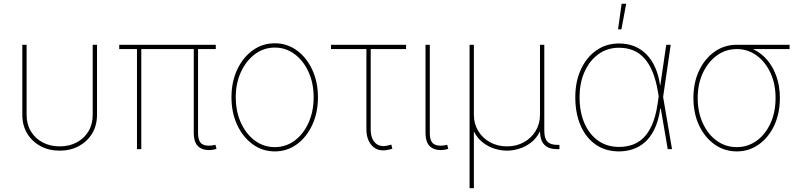

<svg xmlns="http://www.w3.org/2000/svg" viewBox="-20 -780 4168 1004"><path d="M292 7.8Q235.8 7.8 191.9 -15.9Q147.9 -39.6 122.3 -81.8Q96.7 -124 96.7 -179.7V-545.9H119.1V-179.7Q119.1 -130.4 141.6 -93Q164.1 -55.7 203.4 -35.2Q242.7 -14.6 292 -14.6Q341.8 -14.6 380.9 -35.2Q419.9 -55.7 442.4 -93Q464.8 -130.4 464.8 -179.7V-545.9H487.3V-179.7Q487.3 -124 461.7 -81.8Q436 -39.6 392.1 -15.9Q348.1 7.8 292 7.8Z M1103.5 1Q1054.7 11.7 1023.9 -8.5Q993.2 -28.8 993.2 -85.4V-534.2H1015.6V-85.4Q1015.6 -37.6 1039.8 -25.1Q1064 -12.7 1102.5 -22Q1105.5 -22.9 1104.5 -22.7Q1103.5 -22.5 1106.4 -22.9L1112.3 -1.5Q1110.4 -1 1108.2 -0.5Q1106 0 1103.5 1ZM696.3 0V-534.2H718.8V0ZM603.5 -523.4V-545.9H1108.4V-523.4Z M1417 11.7Q1352.5 11.7 1301.3 -25.6Q1250 -63 1220.2 -127Q1190.4 -190.9 1190.4 -271.5Q1190.4 -352.1 1220.2 -415.8Q1250 -479.5 1301.3 -516.6Q1352.5 -553.7 1417 -553.7Q1481 -553.7 1532 -516.6Q1583 -479.5 1612.8 -415.5Q1642.6 -351.6 1642.6 -271.5Q1642.6 -190.9 1613 -127Q1583.5 -63 1532.5 -25.6Q1481.4 11.7 1417 11.7ZM1417 -10.7Q1475.1 -10.7 1521 -44.9Q1566.9 -79.1 1593.5 -138.2Q1620.1 -197.3 1620.1 -271.5Q1620.1 -345.2 1593.3 -404.1Q1566.4 -462.9 1520.5 -497.1Q1474.6 -531.2 1417 -531.2Q1359.4 -531.2 1313.2 -496.8Q1267.1 -462.4 1240 -403.8Q1212.9 -345.2 1212.9 -271.5Q1212.9 -197.3 1239.7 -138.2Q1266.6 -79.1 1312.7 -44.9Q1358.9 -10.7 1417 -10.7Z M2013.7 2.4Q1959 15.6 1927.5 -15.9Q1896 -47.4 1896 -104V-523.4H1710.9V-545.9H2103.5V-523.4H1918.5V-104Q1918.5 -55.2 1943.1 -32Q1967.8 -8.8 2009.8 -19.5Q2013.7 -20.5 2018.1 -21.7Q2022.5 -22.9 2026.4 -23.9L2031.7 -2Q2027.3 -1 2022.7 0.2Q2018.1 1.5 2013.7 2.4Z M2315.4 1Q2266.6 11.7 2235.8 -8.5Q2205.1 -28.8 2205.1 -85.4V-545.9H2227.5V-85.4Q2227.5 -37.6 2251.7 -25.1Q2275.9 -12.7 2314.5 -22Q2317.4 -22.9 2316.4 -22.7Q2315.4 -22.5 2318.4 -22.9L2324.2 -1.5Q2322.3 -1 2320.1 -0.5Q2317.9 0 2315.4 1Z M2435.5 204.1V-545.9H2458V-179.7Q2458 -132.8 2480.5 -95.5Q2502.9 -58.1 2542.2 -36.4Q2581.5 -14.6 2630.9 -14.6Q2680.7 -14.6 2719.7 -36.4Q2758.8 -58.1 2781.2 -95.5Q2803.7 -132.8 2803.7 -179.7V-545.9H2826.2V-96.7Q2826.2 -56.6 2842.3 -39.6Q2858.4 -22.5 2893.6 -22.5H2905.3V0H2893.6Q2848.6 0 2826.2 -23.4Q2803.7 -46.9 2803.7 -96.7V-179.7H2821.3Q2821.3 -127.9 2803.2 -92Q2785.2 -56.2 2756.3 -34.2Q2727.5 -12.2 2694.3 -2.2Q2661.1 7.8 2630.9 7.8Q2600.6 7.8 2567.4 -2.2Q2534.2 -12.2 2505.4 -34.2Q2476.6 -56.2 2458.5 -92Q2440.4 -127.9 2440.4 -179.7H2458V204.1Z M3216.8 11.7Q3146.5 11.7 3095.2 -23.9Q3043.9 -59.6 3016.1 -123.5Q2988.3 -187.5 2988.3 -271.5Q2988.3 -353.5 3017.6 -417Q3046.9 -480.5 3098.4 -516.6Q3149.9 -552.7 3216.8 -552.7Q3260.7 -552.7 3297.1 -538.1Q3333.5 -523.4 3360.8 -495.4Q3388.2 -467.3 3406.2 -426.8Q3424.3 -386.2 3431.6 -334H3437.5L3447.3 -274.4L3494.1 0H3471.7L3419.9 -302.7Q3410.2 -360.4 3392.8 -403.1Q3375.5 -445.8 3350.3 -474.1Q3325.2 -502.4 3292 -516.4Q3258.8 -530.3 3216.8 -530.3Q3156.2 -530.3 3109.9 -497.1Q3063.5 -463.9 3037.1 -405.5Q3010.7 -347.2 3010.7 -271.5Q3010.7 -194.3 3036.1 -135.7Q3061.5 -77.1 3107.9 -44.4Q3154.3 -11.7 3216.8 -11.7Q3252.4 -11.7 3284.7 -22.2Q3316.9 -32.7 3343.8 -58.3Q3370.6 -84 3389.9 -127.9Q3409.2 -171.9 3418.9 -238.3L3463.9 -545.9H3487.3L3447.3 -271.5L3438.5 -211.9H3432.6Q3423.3 -147.9 3402.3 -104.7Q3381.3 -61.5 3351.8 -35.9Q3322.3 -10.3 3287.6 0.7Q3252.9 11.7 3216.8 11.7ZM3211.9 -626.5 3230.5 -760.3H3254.4L3229.5 -626.5Z M3832.5 11.7Q3768.1 11.7 3716.8 -24.7Q3665.5 -61 3635.7 -124Q3606 -187 3606 -267.6Q3606 -348.1 3635.7 -410.9Q3665.5 -473.6 3716.8 -509.8Q3768.1 -545.9 3832.5 -545.9H4108.9V-523.4H3887.2H3832.5Q3774.9 -523.4 3728.8 -490Q3682.6 -456.5 3655.5 -398.9Q3628.4 -341.3 3628.4 -267.6Q3628.4 -193.4 3655.3 -135.3Q3682.1 -77.1 3728.3 -43.9Q3774.4 -10.7 3832.5 -10.7Q3890.6 -10.7 3936.5 -43.9Q3982.4 -77.1 4009 -135.3Q4035.6 -193.4 4035.6 -267.6Q4035.6 -341.3 4008.8 -399.2Q3981.9 -457 3936 -490.2Q3890.1 -523.4 3832.5 -523.4V-542Q3880.4 -542 3921.4 -521.7Q3962.4 -501.5 3993.2 -464.8Q4023.9 -428.2 4041 -377.9Q4058.1 -327.6 4058.1 -267.6Q4058.1 -187 4028.6 -124Q3999 -61 3948 -24.7Q3897 11.7 3832.5 11.7Z"/></svg>

Font: Inter Thin
Style: Regular
Weight: 250
Designer: Rasmus Andersson
Foundry: rsms
Version: Version 4.001;git-66647c0bb